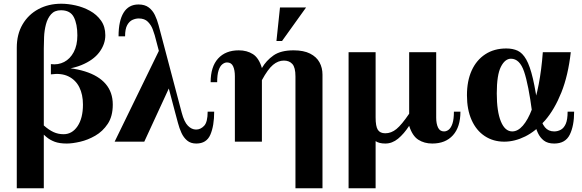

<svg xmlns="http://www.w3.org/2000/svg" viewBox="-20 -760 3121 1030"><path d="M70 250V-504Q70 -576 101 -629Q132 -682 186 -711Q240 -740 309 -740Q345 -740 385.5 -731Q426 -722 462.5 -702Q499 -682 522 -649.5Q545 -617 545 -571Q545 -523 513 -480Q481 -437 416 -410.5Q351 -384 253 -384V-416Q292 -411 324 -427.5Q356 -444 375.5 -480.5Q395 -517 395 -570Q395 -631 376 -668Q357 -705 307 -705Q273 -705 254 -683.5Q235 -662 226.5 -629.5Q218 -597 216.5 -562Q215 -527 215 -500V250ZM338 10Q299 10 273.5 0.5Q248 -9 228.5 -25.5Q209 -42 188 -64L215 -87Q242 -63 267 -51.5Q292 -40 321 -40Q367 -40 396 -83Q425 -126 425 -199Q425 -253 405.5 -292Q386 -331 347.5 -350Q309 -369 253 -361V-400Q362 -400 435.5 -377Q509 -354 547 -309.5Q585 -265 585 -199Q585 -136 558 -95.5Q531 -55 491 -32Q451 -9 409.5 0.5Q368 10 338 10Z M840 -503 897 -310 754 0H595ZM1094 -161H1129Q1129 -85 1108.5 -37.5Q1088 10 1033 10Q1003 10 984 -6Q965 -22 953.5 -47Q942 -72 934.5 -101Q927 -130 920 -155L810 -571Q807 -582 799 -603.5Q791 -625 773.5 -643Q756 -661 724 -661Q708 -661 691 -653.5Q674 -646 662.5 -625.5Q651 -605 651 -565H616Q616 -648 643 -692Q670 -736 723 -736Q757 -736 778 -720Q799 -704 811 -679Q823 -654 830.5 -625.5Q838 -597 845 -571L955 -155Q968 -106 988 -85.5Q1008 -65 1032 -65Q1056 -65 1075 -85Q1094 -105 1094 -161Z M1565 250V-350Q1565 -398 1548.5 -416.5Q1532 -435 1503 -435Q1472 -435 1444.5 -412Q1417 -389 1385 -330V-395Q1408 -435 1447 -462.5Q1486 -490 1555 -490Q1609 -490 1643.5 -472.5Q1678 -455 1694 -425.5Q1710 -396 1710 -360V250ZM1240 0V-351Q1240 -384 1230.5 -404.5Q1221 -425 1198 -425Q1185 -425 1172.5 -415Q1160 -405 1152.5 -382Q1145 -359 1145 -319H1110Q1110 -402 1150 -446Q1190 -490 1261 -490Q1305 -490 1337 -469.5Q1369 -449 1385 -395V0ZM1463 -540 1482 -720H1622L1493 -540Z M2175 -85Q2147 -42 2115.5 -16Q2084 10 2047 10Q2013 10 1994 -3.5Q1975 -17 1966.5 -38.5Q1958 -60 1956.5 -84.5Q1955 -109 1955 -130H1850V-480H1995V-130Q1995 -82 2007 -63.5Q2019 -45 2047 -45Q2079 -45 2107 -68Q2135 -91 2175 -150ZM1995 -348V250H1850V-348ZM2299 10Q2256 10 2224 -10.5Q2192 -31 2175 -85V-480H2320V-129Q2320 -96 2330 -75.5Q2340 -55 2362 -55Q2376 -55 2388 -65Q2400 -75 2407.5 -98Q2415 -121 2415 -161H2450Q2450 -79 2410 -34.5Q2370 10 2299 10Z M2685 0Q2626 0 2580.5 -30Q2535 -60 2510 -116Q2485 -172 2485 -249Q2485 -326 2510.5 -382Q2536 -438 2583.5 -469Q2631 -500 2696 -500Q2731 -500 2757 -488Q2783 -476 2803 -441Q2823 -406 2839 -337.5Q2855 -269 2870 -155H2835Q2815 -307 2791.5 -376Q2768 -445 2721 -445Q2689 -445 2667 -401.5Q2645 -358 2645 -259Q2645 -162 2667 -108.5Q2689 -55 2728 -55Q2758 -55 2785 -86Q2812 -117 2833.5 -173.5Q2855 -230 2870 -308Q2885 -386 2892 -480H3042Q3028 -355 2991.5 -264Q2955 -173 2904.5 -114.5Q2854 -56 2797.5 -28Q2741 0 2685 0ZM2953 10Q2918 10 2897.5 -6Q2877 -22 2865.5 -47Q2854 -72 2848 -101Q2842 -130 2835 -155H2870Q2885 -99 2903.5 -77Q2922 -55 2953 -55Q2972 -55 2988.5 -64Q3005 -73 3015 -95.5Q3025 -118 3025 -161H3060Q3060 -85 3036.5 -37.5Q3013 10 2953 10Z"/></svg>

Font: Brygada 1918
Style: Regular
Weight: 400
Designer: Mateusz Machalski | Borys Kosmynka | Przemek Hoffer
Foundry: NIEPODLEGLA 2018
Version: Version 3.006